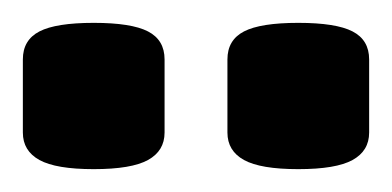

<svg xmlns="http://www.w3.org/2000/svg" viewBox="-20 -729 343 168"><path d="M241 -581Q208 -581 193.5 -589Q179 -597 179 -613V-677Q179 -694 193.5 -701.5Q208 -709 241 -709Q274 -709 288.5 -701.5Q303 -694 303 -677V-613Q303 -597 288.5 -589Q274 -581 241 -581ZM62 -581Q29 -581 14.5 -589Q0 -597 0 -613V-677Q0 -694 14.5 -701.5Q29 -709 62 -709Q95 -709 109.5 -701.5Q124 -694 124 -677V-613Q124 -597 109.5 -589Q95 -581 62 -581Z"/></svg>

Font: Asap Semi Condensed
Style: Bold
Weight: 700
Width: 4
Designer: Pablo Cosgaya
Foundry: Omnibus-Type
Version: Version 3.001; ttfautohint (v1.8.4.7-5d5b)